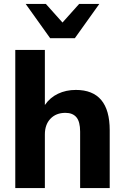

<svg xmlns="http://www.w3.org/2000/svg" viewBox="-20 -960 635 980"><path d="M58 0V-705H209V-424Q235 -462 276 -481.5Q317 -501 367 -501Q540 -501 540 -295V0H389V-288Q389 -339 370 -361.5Q351 -384 314 -384Q266 -384 237.5 -354Q209 -324 209 -274V0ZM236 -765 111 -940H214L299 -845L384 -940H487L362 -765Z"/></svg>

Font: Nunito Sans ExtraBold
Style: Regular
Weight: 800
Designer: Vernon Adams
Foundry: Vernon Adams
Version: Version 3.101; ttfautohint (v1.8.4.7-5d5b);gftools[0.9.27]